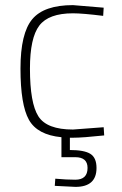

<svg xmlns="http://www.w3.org/2000/svg" viewBox="-20 -529 477 750"><path d="M357 127Q357 201 275 201L194 197L196 169Q240 173 274 173Q322 173 322 127Q322 85 274 85H220V7Q126 -2 93 -61Q60 -120 60 -261Q60 -399 106 -454Q152 -509 265 -509L385 -499L383 -467Q303 -477 265 -477Q170 -477 133.5 -429Q97 -381 97 -261Q97 -126 130 -74.5Q163 -23 265 -23L385 -32L387 0Q303 9 265 9H253V57Q309 57 333 72Q357 87 357 127Z"/></svg>

Font: TitilliumText22L Th
Style: Thin
Weight: 100
Designer: Campivisivi
Foundry: Campivisivi
Version: 1.000